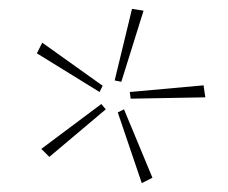

<svg xmlns="http://www.w3.org/2000/svg" viewBox="-20 -748 512 432"><path d="M238 -567 277 -728 303 -724 253 -564ZM63 -628 75 -652 211 -555 204 -541ZM274 -526 272 -541 438 -556 442 -529ZM73 -413 208 -514 218 -502 91 -395ZM245 -495 259 -502 323 -348 299 -336Z"/></svg>

Font: Ysabeau Extralight
Style: Regular
Weight: 200
Designer: Christian Thalmann (Catharsis Fonts)
Version: Version 0.003